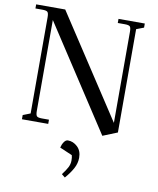

<svg xmlns="http://www.w3.org/2000/svg" viewBox="-105 -782 957 1166"><g transform="rotate(10 373.5 -199.5)"><path d="M22 -676.8V-702.1H201.2L611.8 -75.2V-637.2Q611.8 -662.1 605 -669.4Q598.1 -676.8 573.2 -676.8H529.8V-702.1H691.9V-676.8L646 -659.2V-22L556.2 14.2L138.2 -626V-65.9Q138.2 -40.5 145.3 -33.2Q152.3 -25.9 176.8 -25.9H220.2V0H58.1V-25.9L104 -43.9V-637.2Q104 -662.1 96.9 -669.4Q89.8 -676.8 64.9 -676.8ZM316.9 128.9Q321.3 109.4 331.8 93.8Q342.3 78.1 356 78.1Q388.7 78.1 414.8 102.8Q440.9 127.4 440.9 169.9Q440.9 204.6 423.3 236.8Q405.8 269 376 303.2L355 286.1Q376 258.8 387 238Q397.9 217.3 397.9 194.8Q397.9 173.8 394 162.1Z"/></g></svg>

Font: Dihjauti S
Style: Bold
Weight: 700
Designer: T. Christopher White
Version: Version 3.0.0